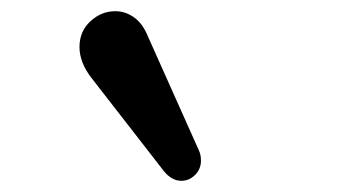

<svg xmlns="http://www.w3.org/2000/svg" viewBox="-20 -855 640 343"><path d="M304 -532Q287 -532 273 -549L144 -715Q122 -743 122 -771Q122 -799 141.5 -817Q161 -835 186 -835Q203 -835 218 -825Q233 -815 242 -795L335 -587Q339 -579 339 -568Q339 -553 328.5 -542.5Q318 -532 304 -532Z"/></svg>

Font: Lebkuchenwelt
Style: Regular
Weight: 400
Designer: Vernon Adams
Foundry: Gereon Berster
Version: Version 1.000;PS 001.001;hotconv 1.0.56 